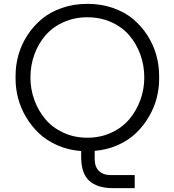

<svg xmlns="http://www.w3.org/2000/svg" viewBox="-20 -769 907 998"><path d="M680.2 209H567.9Q486.3 209 444.1 170.9Q401.9 132.8 401.9 45.9V16.1Q335 11.2 278.1 -13.9Q221.2 -39.1 181.9 -76.7Q142.6 -114.3 114.7 -161.6Q86.9 -209 74 -258.8Q61 -308.6 61 -357.9V-376Q61 -430.7 75.9 -483.6Q90.8 -536.6 121.8 -584.7Q152.8 -632.8 196.3 -669.4Q239.7 -706.1 301.3 -727.5Q362.8 -749 434.1 -749Q505.9 -749 567.4 -727.5Q628.9 -706.1 672.4 -669.4Q715.8 -632.8 746.6 -584.7Q777.3 -536.6 792.2 -483.6Q807.1 -430.7 807.1 -376V-356.9Q807.1 -308.6 794.4 -259.3Q781.7 -210 754.4 -163.1Q727.1 -116.2 688.5 -78.6Q649.9 -41 594 -15.6Q538.1 9.8 472.2 15.1V57.1Q472.2 97.7 494.1 119.4Q516.1 141.1 556.2 141.1H680.2ZM730 -366.2Q730 -429.7 709.2 -486.3Q688.5 -543 651.4 -585.9Q614.3 -628.9 557.9 -654.1Q501.5 -679.2 434.1 -679.2Q367.2 -679.2 310.8 -654.1Q254.4 -628.9 217 -585.9Q179.7 -543 158.9 -486.3Q138.2 -429.7 138.2 -366.2Q138.2 -305.2 158.7 -249Q179.2 -192.9 216.1 -149.2Q252.9 -105.5 309.6 -79.3Q366.2 -53.2 434.1 -53.2Q502 -53.2 558.6 -79.3Q615.2 -105.5 652.1 -149.2Q689 -192.9 709.5 -249Q730 -305.2 730 -366.2Z"/></svg>

Font: Sora Light
Style: Regular
Weight: 300
Designer: Jonathan Barnbrook, Julián Moncada
Foundry: Barnbrook Fonts
Version: Version 2.000